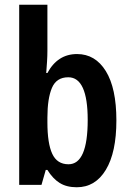

<svg xmlns="http://www.w3.org/2000/svg" viewBox="-20 -780 549 810"><path d="M180 -760V-566Q180 -545 178.5 -521Q177 -497 175 -472H180Q223 -552 305 -552Q382 -552 426.5 -480Q471 -408 471 -272Q471 -137 426.5 -63.5Q382 10 304 10Q261 10 232 -8Q203 -26 180 -63H173L155 0H61V-760ZM268 -454Q218 -454 199 -409Q180 -364 180 -284V-264Q180 -175 200.5 -131Q221 -87 269 -87Q350 -87 350 -274Q350 -454 268 -454Z"/></svg>

Font: Noto Sans Disp Cond SemBd
Style: Regular
Weight: 600
Width: 3
Designer: Monotype Design Team
Foundry: Monotype Imaging Inc.
Version: Version 2.000;GOOG;noto-source:20170915:90ef993387c0; ttfaut